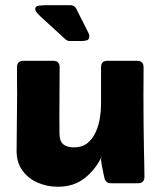

<svg xmlns="http://www.w3.org/2000/svg" viewBox="-20 -711 623 745"><path d="M409.7 0Q390.6 0 385.3 -20Q383.8 -25.9 380.6 -41.3Q377.4 -56.6 374.8 -71.5Q372.1 -86.4 372.1 -91.3Q372.1 -97.2 376 -106Q351.1 -53.2 308.6 -19.8Q266.1 13.7 204.6 13.7Q163.1 13.7 126.5 -2.2Q89.8 -18.1 67.1 -49.3Q44.4 -80.6 44.4 -125.5Q44.4 -179.7 45.4 -233.6Q46.4 -287.6 46.4 -341.8Q46.4 -368.7 46.1 -395.8Q45.9 -422.9 45.9 -449.7Q45.9 -475.1 71.3 -475.1H186.5Q211.4 -475.1 211.4 -450.2Q211.4 -385.3 210.7 -320.3Q210 -255.4 210.9 -190.4Q211.4 -162.6 225.8 -150.9Q240.2 -139.2 267.1 -139.2Q298.8 -139.2 319.1 -155.5Q339.4 -171.9 351.1 -197.8Q362.8 -223.6 367.4 -252.4Q372.1 -281.2 372.1 -306.2V-450.2Q372.1 -475.1 397 -475.1H511.7Q537.1 -475.1 537.1 -449.7Q537.1 -421.9 536.9 -394.3Q536.6 -366.7 536.6 -338.9Q536.6 -285.6 537.1 -232.7Q537.6 -179.7 538.6 -126.5Q539.1 -101.1 539.8 -75.9Q540.5 -50.8 540.5 -25.4Q540.5 0 515.6 0ZM380.4 -115.7Q379.4 -113.8 378.4 -111.8Q379.9 -114.3 380.4 -115.7ZM251.5 -551.8Q241.2 -551.8 234.4 -558.1L136.7 -647.5Q131.8 -652.3 124.3 -660.6Q116.7 -668.9 116.7 -676.8Q116.7 -687.5 131.8 -689.2Q147 -690.9 153.8 -690.9H253.9Q268.6 -690.9 275.9 -677.2L320.8 -587.9Q323.2 -583.5 325 -578.9Q326.7 -574.2 326.7 -568.8Q326.7 -557.6 316.9 -554.7Q307.1 -551.8 298.8 -551.8Z"/></svg>

Font: Belanosima SemiBold
Style: Regular
Weight: 600
Designer: The DocRepair Project, Santiago Orozco
Foundry: Google
Version: Version 2.000